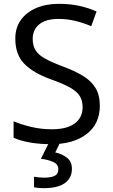

<svg xmlns="http://www.w3.org/2000/svg" viewBox="-20 -744 589 1004"><path d="M502 -191Q502 -96 433 -43Q364 10 247 10Q187 10 136 1Q85 -8 51 -24V-110Q87 -94 140.5 -81Q194 -68 251 -68Q331 -68 371.5 -99Q412 -130 412 -183Q412 -218 397 -242Q382 -266 345.5 -286.5Q309 -307 244 -330Q153 -363 106.5 -411Q60 -459 60 -542Q60 -599 89 -639.5Q118 -680 169.5 -702Q221 -724 288 -724Q347 -724 396 -713Q445 -702 485 -684L457 -607Q420 -623 376.5 -634Q333 -645 286 -645Q219 -645 185 -616.5Q151 -588 151 -541Q151 -505 166 -481Q181 -457 215 -438Q249 -419 307 -397Q370 -374 413.5 -347.5Q457 -321 479.5 -284Q502 -247 502 -191ZM356 139Q356 187 319 213.5Q282 240 208 240Q176 240 158 235V180Q167 182 182 183.5Q197 185 211 185Q247 185 266 175.5Q285 166 285 141Q285 115 258.5 103Q232 91 194 86L237 0H295L269 53Q305 61 330.5 81Q356 101 356 139Z"/></svg>

Font: Noto Sans Samaritan
Style: Regular
Weight: 400
Designer: Monotype Design Team
Foundry: Monotype Imaging Inc.
Version: Version 2.001; ttfautohint (v1.8.4.7-5d5b)